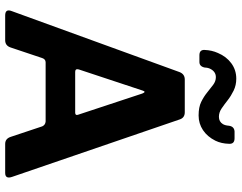

<svg xmlns="http://www.w3.org/2000/svg" viewBox="-112 -786 897 712"><g transform="rotate(90 336.0 -429.5)"><path d="M404.7 -272 326.3 -509.3Q319.7 -525.7 315 -509.3L237 -273.7Q233.3 -260.3 246 -260.3H398.3Q409 -261 404.7 -272ZM194.7 -137.7 155.7 -21.3Q149 -0.7 128.7 -0.7H37Q10.7 -0.7 21 -26L246.7 -647Q254.3 -666.7 274.3 -666.7H396Q416.7 -666.7 422.7 -647L635.3 -26.7Q644.3 -0.7 620.7 -0.7H513.3Q493.7 -0.7 487 -21.3L448 -138.3Q442.7 -149.7 430 -150.7H210.7Q199 -150.7 194.7 -137.7ZM407.7 -718Q376.7 -718 357.2 -727.7Q337.7 -737.3 322.5 -749.7Q307.3 -762 294 -772Q280.7 -782 265.7 -782Q245.7 -782 235.3 -762.3Q230.3 -753.3 230 -740.7Q226 -721 209.3 -721H184.3Q163.7 -721 164.7 -740.3Q165.7 -767 176 -789.7Q189 -820.7 214 -839.2Q239 -857.7 271.3 -857.7Q295.3 -857.7 315.3 -848Q335.3 -838.3 351.2 -825.8Q367 -813.3 381.7 -803.3Q396.3 -793.3 412.7 -793.3Q430.7 -793.3 439.7 -808Q444.7 -816.3 445.7 -830Q448.3 -850 467 -851.3H492.3Q514.3 -851.3 512.7 -830.3Q512 -802.3 501.3 -780.3Q486.3 -750.3 462 -734.2Q437.7 -718 407.7 -718Z"/></g></svg>

Font: Vivano Light
Style: Regular
Weight: 300
Designer: Joe Prince, Josias Burgherr
Version: Version 2.064;September 19, 2022;FontCreator 14.0.0.2877 64-